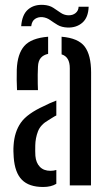

<svg xmlns="http://www.w3.org/2000/svg" viewBox="-20 -757 444 784"><path d="M49.5 -389Q48.5 -408 48.2 -430.2Q48 -452.5 48.5 -473Q51 -537 79.2 -569.2Q107.5 -601.5 176.5 -607V-537Q157.5 -533 146.8 -520.8Q136 -508.5 135 -484.5Q134 -471 134 -451.8Q134 -432.5 134.2 -415Q134.5 -397.5 135 -389ZM265 0V-478.5Q265 -525 231.5 -535V-607Q299.5 -601.5 325.8 -566.8Q352 -532 352 -461L351.5 0ZM36 -114.5Q35 -126.5 34.8 -139Q34.5 -151.5 35.5 -164Q39 -218.5 65 -255.8Q91 -293 159.5 -324Q171 -330 184 -335.8Q197 -341.5 210 -346.5V-285.5Q202.5 -282 194.8 -277Q187 -272 178 -266.5Q145.5 -248 135 -220.5Q124.5 -193 124 -163Q123.5 -149.5 123.8 -140Q124 -130.5 124.5 -120.5Q127 -92 142.8 -75.8Q158.5 -59.5 186 -59.5Q199.5 -59.5 210 -63V-6.5Q189 6.5 156 6.5Q98.5 6.5 69.5 -22.8Q40.5 -52 36 -114.5ZM301 -729.5H342Q340.5 -685.5 316.5 -664.5Q292.5 -643.5 256 -644.5Q231.5 -645.5 215.2 -655.2Q199 -665 185 -675Q171 -685 153.5 -687Q136.5 -688.5 123.2 -679.8Q110 -671 107.5 -650H66.5Q70 -697.5 94.8 -718.5Q119.5 -739.5 158 -737Q181.5 -735.5 197.5 -725.2Q213.5 -715 227.2 -705.2Q241 -695.5 258.5 -694.5Q277 -694 288.8 -703.8Q300.5 -713.5 301 -729.5Z"/></svg>

Font: Big Shoulders Stencil Text Medium
Style: Regular
Weight: 500
Designer: Patric King
Foundry: XO Type Co
Version: Version 1.000